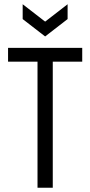

<svg xmlns="http://www.w3.org/2000/svg" viewBox="-20 -886 426 906"><path d="M157 0V-660H229V0ZM18 -595V-660H368V-595ZM87 -866 193 -784 299 -866V-796L193 -714L87 -796Z"/></svg>

Font: Bricolage Grotesque 24pt Condensed Light
Style: Regular
Weight: 300
Width: 3
Designer: Mathieu Triay
Foundry: Atelier Triay
Version: Version 1.001;gftools[0.9.33.dev8+g029e19f]